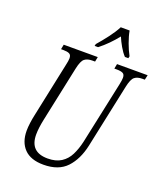

<svg xmlns="http://www.w3.org/2000/svg" viewBox="-167 -1041 992 1161"><g transform="rotate(20 329.5 -460.5)"><path d="M251 10Q169 10 127.5 -32.5Q86 -75 86 -149Q86 -172 90 -201Q94 -230 99 -252L173 -603Q180 -633 180 -648Q180 -670 166.5 -676.5Q153 -683 129 -683H113L119 -714H338L332 -683H314Q283 -683 265 -669Q247 -655 236 -603L161 -249Q148 -188 148 -147Q148 -34 262 -34Q315 -34 349 -56Q383 -78 402 -116Q421 -154 432 -202L518 -605Q524 -633 524 -648Q524 -670 510.5 -676.5Q497 -683 472 -683H456L462 -714H659L652 -683H636Q605 -683 587 -669Q569 -655 558 -603L471 -193Q451 -100 399.5 -45Q348 10 251 10ZM300 -784Q329 -817 359 -856.5Q389 -896 407 -931H464Q470 -897 485 -856Q500 -815 517 -784L514 -771H492Q473 -791 455.5 -821.5Q438 -852 427 -879Q404 -850 376.5 -822Q349 -794 319 -771H297Z"/></g></svg>

Font: Noto Serif ExtraCondensed Light
Style: Italic
Weight: 300
Width: 2
Italic angle: -12°
Designer: Monotype Design Team
Foundry: Monotype Imaging Inc.
Version: Version 2.014; ttfautohint (v1.8.4.7-5d5b)